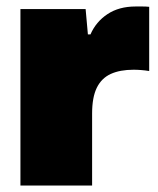

<svg xmlns="http://www.w3.org/2000/svg" viewBox="-20 -572 487 592"><path d="M43 0V-544H244L251 -466H259Q276 -505 311.5 -528.5Q347 -552 398 -552Q410 -552 420 -552Q430 -552 440 -551V-353Q428 -355 415.5 -356Q403 -357 392 -357Q350 -357 321.5 -344Q293 -331 278.5 -301.5Q264 -272 264 -222V0Z"/></svg>

Font: Mona Sans Expanded Black
Style: Regular
Weight: 900
Width: 7
Designer: Deni Anggara
Foundry: GitHub
Version: Version 2.000